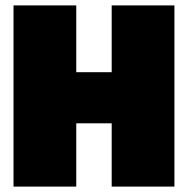

<svg xmlns="http://www.w3.org/2000/svg" viewBox="-20 -690 695 710"><path d="M30 -670H262V-423H393V-670H625V0H393V-234H262V0H30Z"/></svg>

Font: Cairo Black
Style: Regular
Weight: 900
Designer: Mohamed Gaber, Accademia di Belle Arti di Urbino and others
Foundry: Kief Type Foundry, Accademia di Belle Arti di Urbino and others
Version: Version 3.011